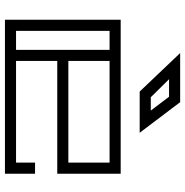

<svg xmlns="http://www.w3.org/2000/svg" viewBox="-6 -744 750 778"><g transform="rotate(90 369.0 -355.0)"><path d="M60 -469H684V-212H227V-45H639V-122H684V0H60ZM227 -424V-257H639V-424ZM105 -45H182V-424H105ZM394 -710 518 -546H351L195 -710ZM374 -591H428L372 -665H301Z"/></g></svg>

Font: Geostar
Style: Regular
Weight: 400
Designer: Joe Prince
Foundry: Joe Prince
Version: Version 1.002